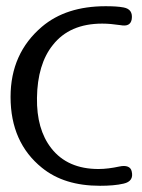

<svg xmlns="http://www.w3.org/2000/svg" viewBox="-20 -589 458 618"><path d="M404 -527C407 -548 399 -561 378 -565C362 -568 343 -569 320 -569C235 -569 167 -547 115 -503C48 -446 14 -371 14 -277C14 -179 48 -103 115 -49C163 -10 225 9 302 9C331 9 357 7 378 2C400 -3 409 -16 404 -37C401 -52 387 -58 364 -53C341 -48 318 -45 297 -45C231 -45 180 -67 145 -112C113 -153 98 -207 99 -274C100 -346 117 -403 150 -444C186 -490 239 -513 309 -513C328 -513 347 -511 368 -508C389 -504 401 -510 404 -527Z"/></svg>

Font: GFS Philostratos
Style: Regular
Weight: 400
Designer: George D. Matthiopoulos
Foundry: George D. Matthiopoulos
Version: Version 1.000